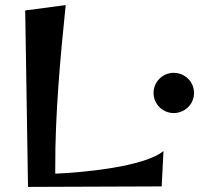

<svg xmlns="http://www.w3.org/2000/svg" viewBox="-20 -731 830 754"><path d="M622 -138C546 -75 299 -53 197 -49V-71C196 -278 217 -508 238 -711L79 -690L90 3L615 1L622 -138ZM742 -366C742 -410 706 -445 662 -445C619 -445 583 -410 583 -366C583 -322 619 -287 662 -287C706 -287 742 -322 742 -366Z"/></svg>

Font: Original Surfer
Style: Regular
Weight: 400
Designer: Astigmatic (AOETI)
Foundry: Astigmatic (AOETI)
Version: Version 1.001